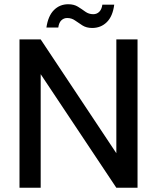

<svg xmlns="http://www.w3.org/2000/svg" viewBox="-20 -886 742 906"><path d="M72 0V-700H172L529 -163V-700H629V0H529L172 -536V0ZM415 -754Q388 -754 369 -766Q350 -778 334 -789.5Q318 -801 297 -801Q281 -801 269.5 -790Q258 -779 255 -756H199Q207 -811 234.5 -838.5Q262 -866 302 -866Q329 -866 347.5 -854.5Q366 -843 382.5 -831Q399 -819 420 -819Q437 -819 448.5 -830.5Q460 -842 463 -864H519Q512 -809 484 -781.5Q456 -754 415 -754Z"/></svg>

Font: DMSans_18ptMedium
Style: Regular
Weight: 500
Designer: Colophon Foundry, Jonny Pinhorn
Foundry: Colophon Foundry
Version: Version 4.004;gftools[0.9.30]